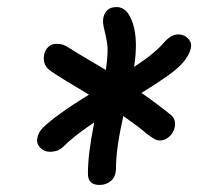

<svg xmlns="http://www.w3.org/2000/svg" viewBox="-20 -774 566 548"><path d="M264.2 -246.1Q229.5 -246.1 231 -280.8Q231 -334.5 249 -424.8Q190.9 -385.7 160.2 -355Q146 -340.8 122.1 -340.8Q105 -340.8 94 -353.3Q83 -365.7 86.9 -380.9Q88.4 -394 102.1 -409.2Q139.6 -445.8 233.9 -503.9Q147.5 -555.2 127 -569.8Q100.1 -586.9 106 -618.2Q108.9 -631.8 118.2 -640.4Q127.4 -648.9 140.1 -648.9Q152.3 -648.9 159.7 -646.5Q167 -644 181.2 -634.8Q195.3 -625.5 230 -605.2Q264.6 -585 282.2 -574.2Q289.6 -627 285.9 -649.7Q282.2 -672.4 277.3 -691.2Q272.5 -710 274.9 -723.1Q281.2 -753.9 313 -753.9Q344.2 -753.9 359.4 -706.5Q374.5 -659.2 362.8 -583Q422.4 -622.1 448.2 -652.8Q468.3 -675.8 488.8 -675.8Q505.9 -675.8 516.8 -664.1Q527.8 -652.3 524.9 -637.2Q521 -617.7 502.9 -596.2Q487.8 -578.6 459.5 -558.3Q431.2 -538.1 383.8 -508.8Q430.2 -476.6 467.8 -445.8Q482.4 -434.1 479 -412.1Q475.6 -395 463.1 -384Q450.7 -373 437 -373Q428.7 -373 421.6 -376.7Q414.6 -380.4 397.9 -393.1Q374.5 -413.1 332 -442.9Q311 -349.6 311 -293.9Q311 -270.5 297.4 -258.3Q283.7 -246.1 264.2 -246.1Z"/></svg>

Font: Shantell Sans Normal
Style: Italic
Weight: 400
Italic angle: -11.31°
Designer: Stephen Nixon, Anya Danilova, Shantell Martin
Foundry: Arrow Type
Version: Version 1.006;[559af2be0]